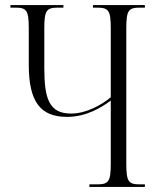

<svg xmlns="http://www.w3.org/2000/svg" viewBox="-20 -734 621 754"><path d="M331 0H549V-10H529C484 -10 476 -21 476 -93V-621C476 -693 484 -704 529 -704H549V-714H345V-704H361C407 -704 415 -693 415 -621V-352C380 -323 320 -288 259 -288C172 -288 154 -348 154 -467V-621C154 -693 162 -704 208 -704H229V-714H21V-704H40C85 -704 93 -693 93 -621V-480C93 -335 138 -275 243 -275C321 -275 381 -314 415 -339V-93C415 -21 407 -10 361 -10H331Z"/></svg>

Font: Noto Serif Display ExtraCondensed Light
Style: Regular
Weight: 300
Width: 2
Designer: Monotype Design Team
Foundry: Monotype Imaging Inc.
Version: Version 2.009